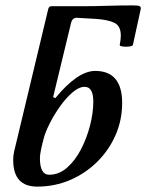

<svg xmlns="http://www.w3.org/2000/svg" viewBox="-20 -679 542 712"><path d="M118 13Q29 13 29 -85Q29 -96 30.5 -106.5Q32 -117 35 -128L159 -646Q162 -656 170 -656H294Q329 -656 378 -657.5Q427 -659 473 -659Q491 -659 497 -656.5Q503 -654 502 -646L473 -513Q472 -508 459.5 -506.5Q447 -505 435 -506.5Q423 -508 424 -513Q426 -522 427 -531Q428 -540 428 -547Q428 -583 404 -594.5Q380 -606 335 -609L265 -613Q249 -613 244 -596L177 -319L185 -315Q268 -416 333 -416Q433 -416 433 -297Q433 -234 408.5 -178Q384 -122 340.5 -79Q297 -36 240 -11.5Q183 13 118 13ZM162 -31Q199 -31 229 -57.5Q259 -84 280.5 -125.5Q302 -167 314 -214Q326 -261 326 -302Q326 -357 294 -357Q273 -357 249 -336.5Q225 -316 203 -285Q181 -254 165 -222.5Q149 -191 143 -169Q136 -143 132 -123.5Q128 -104 128 -93Q128 -31 162 -31Z"/></svg>

Font: Junicode VF
Style: Italic
Weight: 400
Italic angle: -11°
Designer: Peter S. Baker
Version: Version 2.209